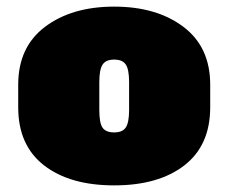

<svg xmlns="http://www.w3.org/2000/svg" viewBox="-20 -550 690 580"><path d="M35 -226V-294Q35 -408 116 -469Q197 -530 325 -530Q453 -530 534 -469Q615 -408 615 -294V-226Q615 -111 537 -50.5Q459 10 325 10Q191 10 113 -50.5Q35 -111 35 -226ZM370 -218V-302Q370 -340 360 -355Q350 -370 325 -370Q300 -370 290 -355Q280 -340 280 -302V-218Q280 -178 290 -164Q300 -150 325 -150Q350 -150 360 -165Q370 -180 370 -218Z"/></svg>

Font: Rubik One
Style: Regular
Weight: 400
Designer: Hubert and Fischer with Elvire Volk Leonovitch
Foundry: Hubert and Fischer with Elvire Volk Leonovitch
Version: Version 1.001